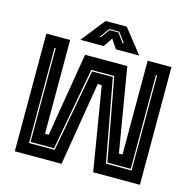

<svg xmlns="http://www.w3.org/2000/svg" viewBox="-121 -980 1110 1103"><g transform="rotate(15 434.5 -429.0)"><path d="M62.5 -700H204V-142H226L309 -640H560L643.5 -142H665V-700H806.5V0H528.5L446.5 -496.5H422.5L340.5 0H62.5ZM129 -633V-67H281.5L372.5 -558H496L586.5 -67H739V-633H732V-75H593L502.5 -565.5H366L275.5 -75H136V-633ZM372.5 -858H498.5L610.5 -716H472L435.5 -770L399 -716H260.5ZM405 -819 362.5 -761H370L408.5 -813.5H461L499 -761H507L464.5 -819Z"/></g></svg>

Font: Tourney Thin ExtraBold
Style: Regular
Weight: 800
Version: Version 1.015